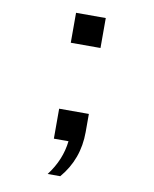

<svg xmlns="http://www.w3.org/2000/svg" viewBox="-80 -726 661 826"><g transform="rotate(10 250.0 -313.0)"><path d="M185.1 -665H314.9V-534.2H185.1ZM185.1 -246.1H314.9V-167Q314.9 -48.3 240.2 39.1H185.1Q239.7 -32.2 249 -115.2H185.1Z"/></g></svg>

Font: BIZ UDGothic
Style: Regular
Weight: 400
Monospace: yes
Designer: TypeBank Co., Ltd.
Foundry: Morisawa Inc.
Version: Version 1.05